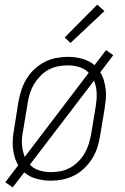

<svg xmlns="http://www.w3.org/2000/svg" viewBox="-20 -774 540 831"><path d="M35 37 3 15 59 -59Q49 -75 43.5 -94Q38 -113 36 -133Q34 -153 35.5 -174Q37 -195 41 -215L60 -335Q65 -361 73 -385.5Q81 -410 95 -433Q109 -456 129.5 -475Q150 -494 173.5 -506Q197 -518 223 -523Q249 -528 274 -528Q306 -528 336.5 -519.5Q367 -511 389 -492L439 -557L470 -535L414 -461Q424 -445 429.5 -426Q435 -407 437.5 -387Q440 -367 438 -346Q436 -325 433 -305L413 -185Q409 -159 401 -134.5Q393 -110 378.5 -87Q364 -64 344 -45Q324 -26 300 -14Q276 -2 250.5 3Q225 8 200 8Q167 8 137 -0.5Q107 -9 85 -28ZM87 -95 364 -459Q348 -476 323.5 -483.5Q299 -491 273 -491Q253 -491 231.5 -487Q210 -483 190.5 -472.5Q171 -462 155 -445.5Q139 -429 127.5 -410Q116 -391 109.5 -370.5Q103 -350 100 -329L80 -209Q77 -195 75.5 -180Q74 -165 75 -150.5Q76 -136 79 -122Q82 -108 87 -95ZM200 -29Q221 -29 242 -33Q263 -37 282.5 -47.5Q302 -58 318.5 -74.5Q335 -91 346 -110Q357 -129 363.5 -149.5Q370 -170 374 -191L394 -311Q396 -325 397.5 -340Q399 -355 398.5 -369.5Q398 -384 395 -398Q392 -412 387 -425L109 -61Q126 -44 150 -36.5Q174 -29 200 -29ZM285 -588 260 -612 401 -754 432 -726Z"/></svg>

Font: Iosevka SS04 Extralight
Style: Italic
Weight: 200
Italic angle: -9°
Monospace: yes
Designer: Belleve Invis
Foundry: Belleve Invis
Version: Version 19.0.0; ttfautohint (v1.8.4)